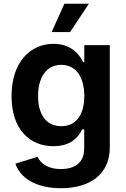

<svg xmlns="http://www.w3.org/2000/svg" viewBox="-20 -786 669 1022"><path d="M304.2 215.8C455.1 215.8 564.5 145 564.5 -2V-545.9H428.7V-454.6H422.9C402.8 -496.1 359.4 -552.7 265.1 -552.7C141.6 -552.7 41.5 -456.1 41.5 -273.9C41.5 -94.7 140.6 -7.8 264.6 -7.8C355.5 -7.8 397.5 -54.7 417 -97.2H428.2V4.4C428.2 79.6 379.9 113.8 303.7 113.8C228.5 113.8 194.8 79.1 179.7 48.8L62 85C87.4 160.6 169.9 215.8 304.2 215.8ZM305.7 -114.3C225.6 -114.3 182.6 -177.2 182.6 -274.9C182.6 -371.1 225.1 -440.9 305.7 -440.9C385.3 -440.9 428.7 -375 428.7 -274.9C428.7 -174.3 384.3 -114.3 305.7 -114.3ZM254.9 -615.2H353L453.1 -766.1H322.8Z"/></svg>

Font: Raveo SemiBold
Style: Regular
Weight: 600
Designer: Jakub Foglar, Rasmus Andersson (Inter)
Foundry: Jakubfoglar.com
Version: Version 1.100;Glyphs 3.2.3 (3260)